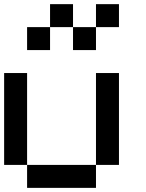

<svg xmlns="http://www.w3.org/2000/svg" viewBox="-20 -909 707 929"><path d="M111.1 -111.1H0V-555.6H111.1ZM555.6 -111.1H444.4V-555.6H555.6ZM444.4 0H111.1V-111.1H444.4ZM222.2 -666.7H111.1V-777.8H222.2ZM333.3 -777.8H222.2V-888.9H333.3ZM444.4 -666.7H333.3V-777.8H444.4ZM555.6 -777.8H444.4V-888.9H555.6Z"/></svg>

Font: Pixeloid Mono
Style: Regular
Weight: 400
Monospace: yes
Designer: GGBotNet
Foundry: GGBotNet
Version: 0.5